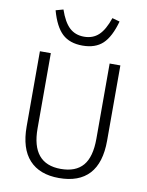

<svg xmlns="http://www.w3.org/2000/svg" viewBox="-98 -973 811 1058"><g transform="rotate(10 307.0 -444.5)"><path d="M443.8 -903.8 485.8 -892.1Q461.4 -803.7 420.2 -764.9Q378.9 -726.1 307.1 -726.1Q235.4 -726.1 193.8 -764.9Q152.3 -803.7 127.9 -892.1L169.9 -903.8Q192.9 -836.4 225.3 -806.2Q257.8 -775.9 307.1 -775.9Q356.4 -775.9 388.7 -806.2Q420.9 -836.4 443.8 -903.8ZM472.2 -233.9V-654.8H532.2V-233.9Q532.2 -109.4 474.9 -47.1Q417.5 15.1 306.2 15.1Q197.3 15.1 139.6 -47.9Q82 -110.8 82 -233.9V-654.8H143.1V-233.9Q143.1 -36.1 307.1 -36.1Q390.6 -36.1 431.4 -84Q472.2 -131.8 472.2 -233.9Z"/></g></svg>

Font: IntelOne Mono Light
Style: Regular
Weight: 300
Designer: Fred Shallcrass
Foundry: Frere-Jones Type LLC
Version: Version 1.200;hotconv 1.1.0;makeotfexe 2.6.0;FJTRelease1.2